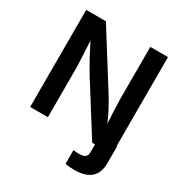

<svg xmlns="http://www.w3.org/2000/svg" viewBox="-211 -882 1181 1246"><g transform="rotate(30 379.5 -259.0)"><path d="M456.5 204.1V102.1Q477.5 105 495.6 105Q531.7 105 545.4 94.2Q559.1 83.5 559.1 59.6V0H538.1L311 -360.8Q292 -391.1 275.1 -420.9Q258.3 -450.7 239.7 -485.8Q221.2 -521 196.8 -568.4Q200.2 -501 203.1 -446.3Q206.1 -391.6 206.1 -361.3V0H73.2V-727.5H220.7L472.2 -326.7Q491.7 -295.4 514.6 -253.7Q537.6 -211.9 561.5 -157.2Q557.6 -210 555.7 -261.2Q553.7 -312.5 553.7 -345.7V-727.5H686V-62.5H689.5V66.4Q689.5 210.9 523.9 210.9Q483.4 210.9 456.5 204.1Z"/></g></svg>

Font: Inter SemiBold
Style: Regular
Weight: 600
Designer: Rasmus Andersson
Foundry: rsms
Version: Version 4.001;git-9221beed3